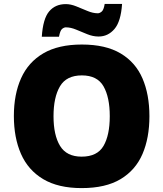

<svg xmlns="http://www.w3.org/2000/svg" viewBox="-20 -953 837 983"><path d="M745 -358Q745 -247 709.5 -164.5Q674 -82 597.5 -36Q521 10 398 10Q278 10 201 -36Q124 -82 87.5 -165Q51 -248 51 -359Q51 -470 88 -552.5Q125 -635 202 -680Q279 -725 399 -725Q521 -725 597.5 -679.5Q674 -634 709.5 -551.5Q745 -469 745 -358ZM254 -358Q254 -261 287.5 -206Q321 -151 398 -151Q478 -151 510 -206Q542 -261 542 -358Q542 -455 510 -511Q478 -567 399 -567Q320 -567 287 -511Q254 -455 254 -358ZM194 -765Q200 -857 231.5 -894.5Q263 -932 317 -932Q342 -932 370.5 -920.5Q399 -909 427.5 -897Q456 -885 481 -885Q490 -885 500.5 -893.5Q511 -902 516 -933H605Q599 -843 566 -804.5Q533 -766 485 -766Q456 -766 426.5 -778Q397 -790 369.5 -801.5Q342 -813 317 -813Q308 -813 298 -805Q288 -797 282 -765Z"/></svg>

Font: Noto Sans Syriac Western Black
Style: Regular
Weight: 900
Designer: Patrick Giasson and the Monotype Design Team
Foundry: Monotype Imaging Inc.
Version: Version 3.000; ttfautohint (v1.8.4.7-5d5b)